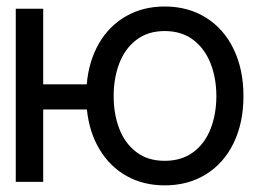

<svg xmlns="http://www.w3.org/2000/svg" viewBox="-20 -557 816 588"><path d="M112.3 -298.8H245.6Q252 -370.6 283.4 -424.6Q314.9 -478.5 366.7 -507.8Q418.5 -537.1 484.4 -537.1Q556.2 -537.1 610.8 -502.9Q665.5 -468.8 695.6 -406.5Q725.6 -344.2 725.6 -262.7Q725.6 -181.2 695.6 -119.1Q665.5 -57.1 610.8 -23.2Q556.2 10.7 484.4 10.7Q419.4 10.7 368.2 -17.8Q316.9 -46.4 285.2 -98.9Q253.4 -151.4 246.1 -221.7H112.3V0H28.3V-530.3H112.3ZM642.6 -262.7Q642.6 -317.4 625 -362.5Q607.4 -407.7 572 -434.8Q536.6 -461.9 484.4 -461.9Q432.6 -461.9 397.5 -434.8Q362.3 -407.7 345.2 -362.5Q328.1 -317.4 328.1 -262.7Q328.1 -208 345.2 -163.1Q362.3 -118.2 397.5 -91.3Q432.6 -64.5 484.4 -64.5Q536.6 -64.5 572.3 -91.3Q607.9 -118.2 625.2 -163.1Q642.6 -208 642.6 -262.7Z"/></svg>

Font: Pretendard
Style: Regular
Weight: 400
Designer: Base glyphs from Inter by Rasmus Andersson; Hangeul glyphs from Noto Sans CJK(Source Han Sans) by Jang Soo-young and Kan
Foundry: Kil Hyung-jin
Version: Version 1.309